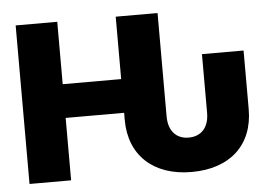

<svg xmlns="http://www.w3.org/2000/svg" viewBox="-51 -775 1199 853"><g transform="rotate(-5 548.5 -348.5)"><path d="M770.5 9.8C942.4 9.8 1046.9 -86.9 1046.9 -246.1V-507.8H861.3V-246.1C861.3 -181.6 827.1 -143.6 770.5 -143.6C714.8 -143.6 680.7 -181.6 680.7 -246.1V-707H494.1V-428.7H233.4V-707H47.9V0H233.4V-278.3H494.1V-246.1C494.1 -87.9 600.6 9.8 770.5 9.8Z"/></g></svg>

Font: Pretendard Black
Style: Regular
Weight: 900
Designer: Base glyphs from Inter by Rasmus Andersson; Hangeul glyphs from Noto Sans CJK(Source Han Sans) by Jang Soo-young and Kan
Foundry: Kil Hyung-jin
Version: Version 1.309;Glyphs 3.2 (3225)